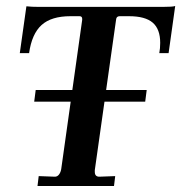

<svg xmlns="http://www.w3.org/2000/svg" viewBox="-20 -620 604 640"><path d="M184 -56 254 -554V-557Q254 -566 245 -566H215Q151 -566 118.5 -536.5Q86 -507 77 -443H46L68 -599Q85 -597 112 -597H521Q556 -597 564 -600L542 -443H511Q514 -459 514 -477Q514 -523 489 -544.5Q464 -566 410 -566H379Q368 -566 367 -555L296 -53V-47Q296 -31 311 -31L364 -33L360 0H105L109 -33L163 -31Q171 -31 176.5 -38Q182 -45 184 -56ZM469 -320 464 -281H94L99 -320Z"/></svg>

Font: Unna Medium
Style: Italic
Weight: 500
Italic angle: -8.05°
Designer: Jorge de Buen Unna
Foundry: Omnibus-Type
Version: Version 2.008